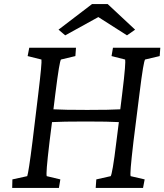

<svg xmlns="http://www.w3.org/2000/svg" viewBox="-20 -925 809 945"><path d="M451 0H684L692 -42L623 -58C620 -67 623 -109 637 -229L666 -460C681 -582 689 -624 694 -632L766 -649L769 -690H536L529 -649L596 -632C598 -624 596 -580 581 -460L572 -387C542 -385 484 -384 409 -384C332 -384 275 -385 243 -387L252 -460C267 -580 275 -624 280 -632L351 -649L354 -690H124L116 -649L184 -632C186 -623 181 -567 168 -460L140 -229C127 -124 118 -69 114 -58L41 -42L40 0H270L277 -42L210 -58C207 -67 210 -112 224 -229L236 -324C270 -326 322 -327 402 -327C482 -327 530 -326 565 -324L553 -229C539 -112 530 -67 525 -58L454 -42ZM268 -779 301 -751 464 -841 605 -751 645 -779 510 -905H433Z"/></svg>

Font: TPK Tissa Web
Style: Italic
Weight: 400
Italic angle: -7°
Designer: Jacques Le Bailly, Suppakit Chalermlarp | Katatrad Co.,Ltd.
Foundry: Jacques Le Bailly, Cadson Demak Co.,Ltd.
Version: Version 5.000;Glyphs 3.1.2 (3151)